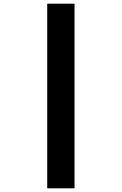

<svg xmlns="http://www.w3.org/2000/svg" viewBox="-20 -821 660 1041"><path d="M236 200V-801H384V200Z"/></svg>

Font: Monaspace Radon Var
Style: Regular
Weight: 400
Designer: Riley Cran and the Lettermatic Team
Version: Version 1.000 (Monaspace Radon Var)